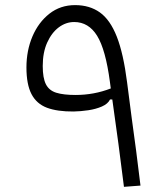

<svg xmlns="http://www.w3.org/2000/svg" viewBox="-20 -723 626 748"><path d="M462.9 4.9Q452.6 -79.6 441.4 -162.6Q429.7 -245.1 417.5 -335.4H408.7Q400.4 -318.4 377 -308.1Q353.5 -297.9 324 -293.5Q294.4 -289.1 266.6 -288.6Q203.6 -288.1 163.1 -303.2Q122.6 -318.4 102.8 -356.2Q83 -394 83 -460.4Q83 -525.9 106.4 -581.1Q129.9 -636.2 172.6 -669.7Q215.3 -703.1 272.5 -703.1Q329.1 -703.1 369.1 -674.6Q409.2 -646 435.1 -580.1Q460.9 -514.2 475.1 -402.3Q484.4 -329.6 492.9 -264.9Q501.5 -200.2 510.3 -136.2Q518.6 -71.8 527.3 0ZM411.6 -378.4Q409.7 -391.6 408.2 -403.8Q391.6 -529.8 358.4 -583.5Q325.2 -637.2 269 -637.2Q236.8 -637.2 209 -616.5Q181.2 -595.7 163.8 -557.1Q146.5 -518.6 146.5 -465.8Q146.5 -419.4 158.7 -395Q170.9 -370.6 199 -361.8Q227.1 -353 273.9 -353Q346.2 -353 411.6 -378.4Z"/></svg>

Font: CaskaydiaCove NFP Light
Style: Regular
Weight: 300
Designer: Aaron Bell
Foundry: Saja Typeworks
Version: Version 2111.001; VTT 6.35;Nerd Fonts 3.1.1